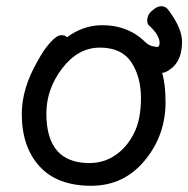

<svg xmlns="http://www.w3.org/2000/svg" viewBox="-20 -573 605 617"><path d="M267 -49Q314 -49 351 -74.5Q388 -100 410.5 -144.5Q433 -189 433 -258Q433 -326 402 -373Q371 -420 301 -420Q231 -420 180 -353.5Q129 -287 129 -208Q129 -49 267 -49ZM273 24Q164 24 107 -38.5Q50 -101 50 -207Q50 -289 101 -377Q121 -414 142 -437Q163 -460 177 -460Q190 -460 195 -453Q247 -492 309 -492Q380 -492 431 -452Q440 -444 449.5 -435.5Q459 -427 470.5 -424.5Q482 -422 487 -422Q491 -422 493 -434Q493 -461 457 -493Q453 -499 453 -508Q453 -512 455.5 -521Q458 -530 472 -541.5Q486 -553 498 -553Q514 -553 524 -537Q565 -481 565 -439Q565 -375 525 -349Q511 -339 501 -339Q512 -302 512 -245Q512 -141 449 -62Q381 24 273 24Z"/></svg>

Font: LXGW WenKai Lite
Style: Bold
Weight: 700
Designer: LXGW / Fontworks Inc.
Foundry: LXGW / Fontworks Inc.
Version: Version 1.330;April 28, 2024